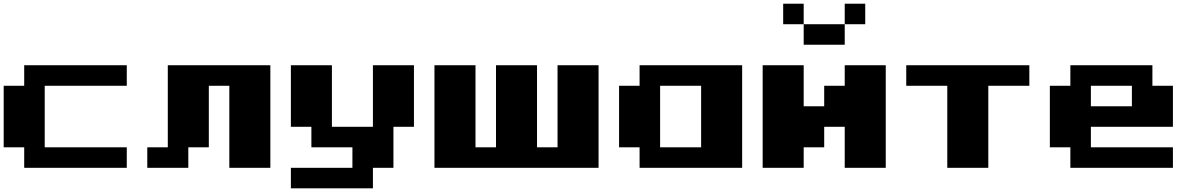

<svg xmlns="http://www.w3.org/2000/svg" viewBox="-20 -909 6484 1040"><path d="M111.1 -111.1H0V-444.4H111.1V-555.6H666.7V-444.4H222.2V-111.1H666.7V0H111.1Z M777.8 0V-111.1H888.9V-555.6H1444.4V0H1222.2V-444.4H1111.1V-111.1H1000V0Z M2222.2 -555.6V-222.2H2111.1V0H2000V111.1H1555.6V0H1888.9V-111.1H1666.7V-222.2H1555.6V-555.6H1777.8V-222.2H2000V-555.6Z M2333.3 -555.6H2555.6V-111.1H2666.7V-555.6H2888.9V-111.1H3000V-555.6H3222.2V0H2333.3Z M3555.6 -111.1H3777.8V-444.4H3555.6ZM3444.4 -111.1H3333.3V-444.4H3444.4V-555.6H4000V0H3444.4Z M4666.7 -777.8H4555.6V-888.9H4666.7ZM4333.3 -111.1V0H4111.1V-555.6H4333.3V-333.3H4444.4V-444.4H4555.6V-555.6H4777.8V0H4555.6V-222.2H4444.4V-111.1ZM4333.3 -777.8H4222.2V-888.9H4333.3ZM4555.6 -666.7H4333.3V-777.8H4555.6Z M4888.9 -444.4V-555.6H5555.6V-444.4H5333.3V0H5111.1V-444.4Z M6222.2 -555.6V-444.4H6333.3V-222.2H5888.9V-111.1H6333.3V0H5777.8V-111.1H5666.7V-444.4H5777.8V-555.6ZM6111.1 -444.4H5888.9V-333.3H6111.1Z"/></svg>

Font: Pixeloid Sans
Style: Bold
Weight: 700
Monospace: yes
Designer: GGBot
Version: 0.3